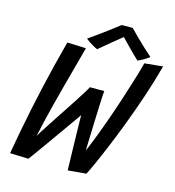

<svg xmlns="http://www.w3.org/2000/svg" viewBox="-123 -948 967 1061"><g transform="rotate(15 361.0 -418.0)"><path d="M361.3 8.1Q360.7 -17.5 359.7 -54Q358.7 -90.4 357.8 -131Q356.9 -171.6 356 -209.9Q355.2 -248.1 354.7 -277.8Q354.1 -307.4 354.3 -321.4L365.1 -322.3Q361.8 -316.8 345.7 -293.8Q329.6 -270.7 306.1 -237.5Q282.6 -204.2 256.2 -167Q229.7 -129.8 205 -95Q180.2 -60.1 161.4 -34.1Q142.6 -8.1 135.1 1.9L29.2 -1.4Q40.6 -66.9 53 -132.7Q65.4 -198.4 79.2 -264.9Q93.1 -331.4 108.4 -398.8Q123.8 -466.3 140.8 -535.1Q157.8 -603.9 176.6 -674.2L284 -670Q269.5 -615.6 253.8 -558Q238.1 -500.3 222.5 -442.2Q206.9 -384.1 192.3 -327.2Q177.8 -270.3 165.2 -217.4Q152.6 -164.4 142.9 -117.2L136.1 -115.4Q146.3 -133.6 165.6 -163.6Q184.8 -193.7 208.6 -229.9Q232.3 -266.1 257.2 -303.7Q282.1 -341.3 304 -375Q325.9 -408.6 341.1 -433.2Q356.4 -457.8 360.6 -467.6L443.1 -467.8Q442.2 -462.5 440.8 -437.3Q439.4 -412.1 437.9 -374.6Q436.4 -337.2 435 -294.8Q433.5 -252.4 432.2 -211.8Q430.8 -171.2 429.9 -139.5Q429.1 -107.8 428.9 -93L415.1 -91.1Q435.3 -135.2 457.9 -192.8Q480.6 -250.4 503.6 -315Q526.6 -379.6 547.9 -444.3Q569.2 -509 587.2 -568.1Q605.2 -627.2 617.4 -673.1L721.9 -683.3Q697.5 -591.8 666.4 -499.6Q635.3 -407.3 603 -322.8Q570.8 -238.2 542 -169.9Q513.2 -101.5 492.9 -57.1Q472.6 -12.6 465.9 -1.1ZM504.8 -845.4Q523.8 -825.3 548.9 -800.7Q574.1 -776.1 598.7 -753.1Q623.3 -730.1 641 -715.2Q624.4 -702.8 607.4 -693.2Q590.4 -683.6 576.4 -677.8Q564.4 -688.6 548.3 -704.7Q532.2 -720.8 515.5 -737.8Q498.7 -754.8 485.4 -768.7Q472.1 -782.6 466 -789.2H476.9Q472.4 -785.7 457.3 -773.6Q442.2 -761.5 422 -744.9Q401.8 -728.4 381.3 -711.3Q360.8 -694.2 345.2 -680.9Q336.9 -683.9 323.8 -691.2Q310.6 -698.4 297.4 -707.2Q284.2 -716 276.2 -723Q305.8 -743.4 340.6 -768.9Q375.4 -794.4 403.8 -815.9Q432.2 -837.4 441.9 -845.2Q448.1 -845.2 460.1 -845.3Q472.1 -845.4 484.7 -845.5Q497.2 -845.5 504.8 -845.4Z"/></g></svg>

Font: Grandstander Thin
Style: Italic
Weight: 100
Italic angle: -15°
Designer: Tyler Finck
Foundry: Etcetera Type Co
Version: Version 1.200